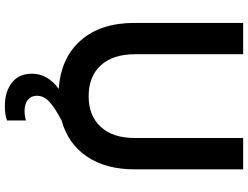

<svg xmlns="http://www.w3.org/2000/svg" viewBox="-138 -668 1044 809"><g transform="rotate(90 384.5 -263.0)"><path d="M290 125Q290 59 354 12Q223 3 149.5 -81Q76 -165 76 -307V-765H208V-309Q208 -216 255 -165Q302 -114 385 -114Q467 -114 514 -165Q561 -216 561 -309V-765H693V-307Q693 -186 639 -106.5Q585 -27 487 0Q429 31 406 53.5Q383 76 383 104Q383 128 400 142Q417 156 448 156Q469 156 487 150V230Q465 239 426 239Q366 239 328 209.5Q290 180 290 125Z"/></g></svg>

Font: Application Semibold
Style: Regular
Weight: 600
Designer: Wei Huang
Foundry: Wei Huang
Version: Version 0.012